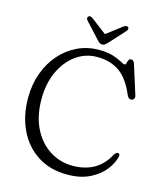

<svg xmlns="http://www.w3.org/2000/svg" viewBox="-130 -976 909 1085"><g transform="rotate(15 325.0 -434.0)"><path d="M623.5 -161Q615.5 -121 584 -80.2Q552.5 -39.5 498 -12.2Q443.5 15 366.5 15Q265.5 15 192.8 -32Q120 -79 80.8 -160.8Q41.5 -242.5 41.5 -348Q41.5 -426 65.8 -492.5Q90 -559 133.2 -608.2Q176.5 -657.5 234.2 -685Q292 -712.5 359.5 -712.5Q410 -712.5 443 -701.8Q476 -691 494.2 -680.5Q512.5 -670 519.5 -670Q525.5 -670 527.8 -679.5Q530 -689 534 -698.2Q538 -707.5 549.5 -707.5Q563.5 -707.5 570 -686.5L624 -515.5Q627 -505.5 622.5 -497.5Q618 -489.5 607.5 -488Q591 -486.5 582.5 -505.5Q544.5 -596.5 490.8 -633.8Q437 -671 360 -671Q291.5 -671 236.2 -631Q181 -591 148.8 -521Q116.5 -451 116.5 -361Q116.5 -261.5 152.2 -190Q188 -118.5 248.5 -79.8Q309 -41 384 -41Q454 -41 506.8 -70.5Q559.5 -100 592 -161Q604 -179 614 -177.5Q625.5 -175.5 623.5 -161ZM397.5 -764Q389.5 -756 383.2 -751Q377 -746 368.5 -746Q359 -746 352.2 -750.8Q345.5 -755.5 337.5 -764L252.5 -856.5Q246.5 -863.5 247.2 -869.8Q248 -876 252 -879.5Q261.5 -887 277 -876L367.5 -807L458.5 -876Q474 -887 483.5 -879.5Q487.5 -876.5 487.8 -869.8Q488 -863 482 -856.5Z"/></g></svg>

Font: Fraunces 72pt SuperSoft Light
Style: Regular
Weight: 300
Version: Version 1.000;[0bf87f6ff]